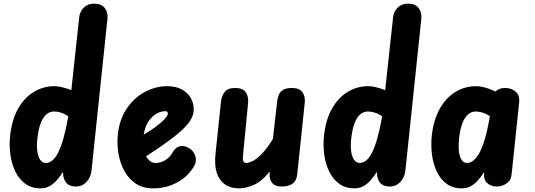

<svg xmlns="http://www.w3.org/2000/svg" viewBox="-20 -1024 2935 1054"><path d="M203 10Q153.5 10 119 -15.2Q84.5 -40.5 64.2 -82.2Q44 -124 37 -175Q30 -226 35.5 -277Q44.5 -365.5 79 -426.8Q113.5 -488 165.5 -519.5Q217.5 -551 278.5 -551Q299.5 -551 324 -544.5Q348.5 -538 371.5 -529.5L415 -930Q418.5 -961 440.2 -982.5Q462 -1004 497 -1004Q537 -1004 555.2 -979.8Q573.5 -955.5 570 -922L482.5 -88.5Q478.5 -50.5 454.8 -25.2Q431 0 397 0Q361 0 343.5 -20.8Q326 -41.5 326 -79V-80.5Q312 -58.5 294.5 -37.8Q277 -17 254.5 -3.5Q232 10 203 10ZM185 -262.5Q180.5 -223 184.8 -193Q189 -163 201 -146.2Q213 -129.5 231.5 -129.5Q250 -129.5 266.8 -142.8Q283.5 -156 298.8 -185.5Q314 -215 327.8 -263Q341.5 -311 354 -380.5L355 -386Q331.5 -401 312 -406.5Q292.5 -412 277.5 -412Q253 -412 234.2 -395.8Q215.5 -379.5 203 -346.5Q190.5 -313.5 185 -262.5Z M821 10Q764.5 10 725 -16.5Q685.5 -43 662 -86.8Q638.5 -130.5 630 -182.8Q621.5 -235 627 -286Q636.5 -372 677.8 -431Q719 -490 777.5 -520.5Q836 -551 896.5 -551Q944 -551 976.8 -533.8Q1009.5 -516.5 1026.5 -487.5Q1043.5 -458.5 1043.5 -422.5Q1043.5 -398 1030.5 -373Q1017.5 -348 987.8 -318.5Q958 -289 907.5 -251.8Q857 -214.5 782 -166Q788 -155.5 795.5 -147.2Q803 -139 812.8 -134Q822.5 -129 834 -129Q861.5 -129 887 -144.5Q912.5 -160 926 -185Q940 -211.5 963.5 -220Q987 -228.5 1017.5 -211Q1042.5 -196.5 1051.8 -168.5Q1061 -140.5 1047 -115Q1015 -56.5 954 -23.2Q893 10 821 10ZM769 -285Q801 -304 825.5 -321.5Q850 -339 867 -354Q884 -369 892.8 -381Q901.5 -393 901.5 -400.5Q901.5 -406 898.8 -409.8Q896 -413.5 886 -413.5Q863.5 -413.5 839 -399.8Q814.5 -386 795.5 -358.2Q776.5 -330.5 769.5 -288Z M1292 10Q1224 10 1188.8 -37.8Q1153.5 -85.5 1163 -179L1193.5 -469.5Q1196 -495 1212.5 -518Q1229 -541 1270 -541Q1314.5 -541 1329.8 -517Q1345 -493 1342 -460.5L1314 -169.5Q1311.5 -142.5 1317.2 -136Q1323 -129.5 1335.5 -129.5Q1344.5 -129.5 1364.8 -138.8Q1385 -148 1414 -176.2Q1443 -204.5 1478 -261L1502 -471Q1504 -487.5 1510.5 -503.5Q1517 -519.5 1533.8 -530.2Q1550.5 -541 1583 -541Q1625 -541 1640.8 -517Q1656.5 -493 1653 -460.5L1611.5 -65Q1608 -31 1585.5 -15.5Q1563 0 1527 0Q1490 0 1473.5 -20.5Q1457 -41 1460.5 -74L1461.5 -83Q1418.5 -29.5 1375.2 -9.8Q1332 10 1292 10Z M1926 10Q1876.5 10 1842 -15.2Q1807.5 -40.5 1787.2 -82.2Q1767 -124 1760 -175Q1753 -226 1758.5 -277Q1767.5 -365.5 1802 -426.8Q1836.5 -488 1888.5 -519.5Q1940.5 -551 2001.5 -551Q2022.5 -551 2047 -544.5Q2071.5 -538 2094.5 -529.5L2138 -930Q2141.5 -961 2163.2 -982.5Q2185 -1004 2220 -1004Q2260 -1004 2278.2 -979.8Q2296.5 -955.5 2293 -922L2205.5 -88.5Q2201.5 -50.5 2177.8 -25.2Q2154 0 2120 0Q2084 0 2066.5 -20.8Q2049 -41.5 2049 -79V-80.5Q2035 -58.5 2017.5 -37.8Q2000 -17 1977.5 -3.5Q1955 10 1926 10ZM1908 -262.5Q1903.5 -223 1907.8 -193Q1912 -163 1924 -146.2Q1936 -129.5 1954.5 -129.5Q1973 -129.5 1989.8 -142.8Q2006.5 -156 2021.8 -185.5Q2037 -215 2050.8 -263Q2064.5 -311 2077 -380.5L2078 -386Q2054.5 -401 2035 -406.5Q2015.5 -412 2000.5 -412Q1976 -412 1957.2 -395.8Q1938.5 -379.5 1926 -346.5Q1913.5 -313.5 1908 -262.5Z M2515.5 10Q2465.5 10 2431.5 -15.2Q2397.5 -40.5 2377.8 -82.2Q2358 -124 2351.5 -175Q2345 -226 2350 -277Q2359.5 -365.5 2394 -426.8Q2428.5 -488 2480.5 -519.5Q2532.5 -551 2593.5 -551Q2608.5 -551 2625.8 -547.5Q2643 -544 2661.5 -537.5Q2680 -531 2699.5 -521.5L2707 -527.5Q2716.5 -535 2728.8 -538Q2741 -541 2754.5 -541Q2786 -541 2810 -521.5Q2834 -502 2830 -463L2788.5 -66.5Q2785 -33 2760 -16.5Q2735 0 2706.5 0Q2675.5 0 2654.5 -19.2Q2633.5 -38.5 2637.5 -75.5L2638 -80Q2624.5 -58.5 2607 -37.8Q2589.5 -17 2567 -3.5Q2544.5 10 2515.5 10ZM2500 -262.5Q2497 -233 2498 -208.5Q2499 -184 2504.8 -166.2Q2510.5 -148.5 2520.2 -139Q2530 -129.5 2544 -129.5Q2562 -129.5 2579.2 -143Q2596.5 -156.5 2612.5 -186.2Q2628.5 -216 2642.8 -264.8Q2657 -313.5 2669 -383.5L2669.5 -386.5Q2646 -401 2626.8 -406.5Q2607.5 -412 2592 -412Q2568 -412 2549.2 -395.8Q2530.5 -379.5 2518 -346.5Q2505.5 -313.5 2500 -262.5Z"/></svg>

Font: Edu SA Hand
Style: Regular
Weight: 400
Designer: Tina and Corey Anderson, Eben Sorkin, Mirko Velimirovic
Foundry: Google for Education
Version: Version 2.000